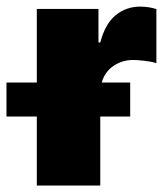

<svg xmlns="http://www.w3.org/2000/svg" viewBox="-64 -573 517 593"><path d="M-44 -213.1V-318.2H49.7V-545.5H240.1V-441.8H245.7Q260.7 -499.3 293.1 -525.9Q325.6 -552.6 369.3 -552.6Q394.2 -552.6 419 -545.1V-377.8Q412.3 -380.3 402.9 -382.1Q393.5 -383.9 383.3 -385.1Q373.2 -386.4 363.5 -387.1Q353.7 -387.8 346.6 -387.8Q330.3 -387.8 314.6 -383Q299 -378.2 286.2 -369.3Q273.4 -360.4 264 -347.5Q254.6 -334.5 250.4 -318.2H338.1V-213.1H245.7V0H49.7V-213.1Z"/></svg>

Font: Inter P Black
Style: Regular
Weight: 900
Designer: Rasmus Andersson
Foundry: rsms
Version: Version 3.018;git-588b23468